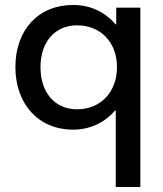

<svg xmlns="http://www.w3.org/2000/svg" viewBox="-20 -511 657 773"><path d="M448 -413H445C401 -465 341 -491 274 -491C135 -491 42 -391 42 -241C42 -91 136 11 274 11C338 11 399 -14 443 -66H446V242H545V-480H448ZM290 -71C201 -71 143 -138 143 -241C143 -342 201 -409 290 -409C385 -409 451 -341 451 -241C451 -140 385 -71 290 -71Z"/></svg>

Font: UULA Sans Medium
Style: Regular
Weight: 500
Designer: Mohamed Gaber, Laura Garcia Mut
Foundry: Kief Type Foundry
Version: Version 3.006;hotconv 1.0.109;makeotfexe 2.5.65596